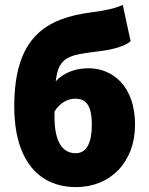

<svg xmlns="http://www.w3.org/2000/svg" viewBox="-20 -750 608 782"><path d="M202 -274C202 -282 202 -289 202 -296C226 -334 258 -348 286 -348C327 -348 354 -326 354 -242C354 -170 334 -126 288 -126C236 -126 202 -170 202 -274ZM290 12C430 12 530 -90 530 -242C530 -398 440 -472 340 -472C288 -472 239 -454 207 -419C219 -521 259 -526 390 -542C436 -548 486 -560 512 -582L480 -730C448 -716 416 -708 354 -700C170 -676 38 -602 38 -316C38 -110 128 12 290 12Z"/></svg>

Font: Source Sans Pro Black
Style: Regular
Weight: 900
Designer: Paul D. Hunt
Foundry: Adobe Systems Incorporated
Version: Version 3.006;hotconv 1.0.111;makeotfexe 2.5.65597